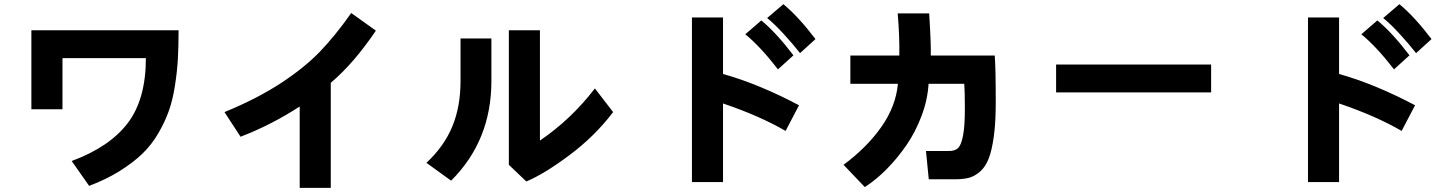

<svg xmlns="http://www.w3.org/2000/svg" viewBox="-20 -871 7040 935"><path d="M132.8 -338.9V-723.6H849.6Q849.6 -644.5 846.2 -584Q842.8 -523.4 832 -454.1Q821.3 -384.8 802.2 -331.1Q783.2 -277.3 750.5 -221.2Q717.8 -165 672.4 -121.6Q627 -78.1 562 -37.6Q497.1 2.9 414.1 34.2L329.1 -86.9Q513.7 -155.3 602.1 -271.5Q690.4 -387.7 690.4 -587.9H284.2V-338.9Z M1073.2 -325.2Q1230.5 -389.6 1345.7 -464.8Q1460.9 -540 1536.1 -617.7Q1611.3 -695.3 1690.4 -807.6L1810.5 -721.7Q1701.2 -560.5 1590.8 -467.8V43.9H1439.5V-352.5Q1303.7 -263.7 1151.4 -205.1Z M2056.6 -78.1Q2142.6 -158.2 2182.6 -254.9Q2222.7 -351.6 2222.7 -476.6V-683.6H2373V-476.6Q2373 -186.5 2176.8 8.8ZM2458 -68.4V-723.6H2609.4V-186.5Q2761.7 -290 2877 -440.4L2965.8 -325.2Q2877 -208 2753.4 -115.7Q2629.9 -23.4 2543 12.7Z M3349.6 15.6V-786.1H3501V-510.7Q3672.9 -462.9 3871.1 -358.4L3805.7 -233.4Q3679.7 -306.6 3501 -367.2V15.6ZM3715.8 -783.2 3794.9 -850.6Q3868.2 -790 3951.2 -680.7L3876 -612.3Q3841.8 -656.2 3795.9 -706.1Q3750 -755.9 3715.8 -783.2ZM3609.4 -704.1 3687.5 -771.5Q3760.7 -710.9 3843.8 -601.6L3768.6 -533.2Q3682.6 -644.5 3609.4 -704.1Z M4087.9 -68.4Q4201.2 -152.3 4272 -252.9Q4342.8 -353.5 4352.5 -462.9H4121.1V-600.6H4359.4Q4361.3 -690.4 4351.6 -805.7H4504.9Q4514.6 -650.4 4512.7 -600.6H4824.2Q4829.1 -538.1 4829.1 -371.1Q4829.1 -275.4 4819.8 -207.5Q4810.5 -139.6 4794.9 -99.1Q4779.3 -58.6 4752.9 -35.6Q4726.6 -12.7 4699.2 -5.4Q4671.9 2 4631.8 2H4502.9L4489.3 -135.7H4601.6Q4629.9 -135.7 4645 -149.4Q4660.2 -163.1 4669.4 -208.5Q4678.7 -253.9 4678.7 -340.8Q4678.7 -426.8 4675.8 -462.9H4502Q4497.1 -383.8 4467.3 -305.2Q4437.5 -226.6 4393.1 -162.6Q4348.6 -98.6 4297.4 -46.9Q4246.1 4.9 4191.4 40Z M5123 -420.9V-556.6H5877.9V-420.9Z M6349.6 15.6V-786.1H6501V-510.7Q6672.9 -462.9 6871.1 -358.4L6805.7 -233.4Q6679.7 -306.6 6501 -367.2V15.6ZM6715.8 -783.2 6794.9 -850.6Q6868.2 -790 6951.2 -680.7L6876 -612.3Q6841.8 -656.2 6795.9 -706.1Q6750 -755.9 6715.8 -783.2ZM6609.4 -704.1 6687.5 -771.5Q6760.7 -710.9 6843.8 -601.6L6768.6 -533.2Q6682.6 -644.5 6609.4 -704.1Z"/></svg>

Font: Gothic A1 Black
Style: Regular
Weight: 900
Version: Version 2.50